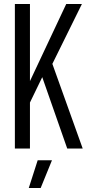

<svg xmlns="http://www.w3.org/2000/svg" viewBox="-20 -749 447 968"><path d="M193 -360 131 -232V0H55V-729H131V-340L314 -729H393L244 -427L397 0H319ZM170 59H242L185 199H125Z"/></svg>

Font: Mona Sans Condensed
Style: Regular
Weight: 400
Width: 3
Designer: Deni Anggara
Foundry: GitHub
Version: Version 2.000